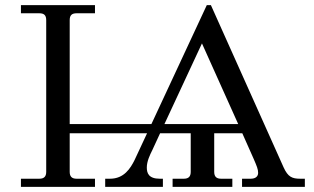

<svg xmlns="http://www.w3.org/2000/svg" viewBox="-20 -732 1230 752"><path d="M624 -246 771 -562 913 -246ZM62 0H352V-32H280C261 -32 253 -41 253 -59V-210H556L507 -105C491 -73 466 -32 411 -32H392V0H618V-32H606C562 -32 555 -54 555 -76C555 -100 567 -125 577 -145L607 -210H727V-59C727 -41 719 -32 700 -32H656V0H890V-32H846C827 -32 819 -41 819 -59V-210H929L973 -111C986 -81 991 -69 991 -55C991 -42 982 -32 962 -32H928V0H1174V-32H1156C1124 -32 1108 -39 1091 -76L806 -712H790L573 -246H253V-653C253 -672 261 -680 280 -680H352V-712H62V-680H134C153 -680 161 -672 161 -653V-59C161 -41 153 -32 134 -32H62Z"/></svg>

Font: Old Standard
Style: Regular
Weight: 400
Designer: Alexey Kryukov <alexios@thessalonica.org.ru>
Version: Version 2.0